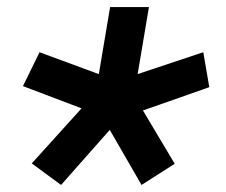

<svg xmlns="http://www.w3.org/2000/svg" viewBox="-20 -569 640 544"><path d="M153 -45 70 -106 211 -262 45 -325 92 -421 260 -359 292 -549H402L370 -359L556 -421L573 -322L385 -256L475 -105L381 -45L291 -201Z"/></svg>

Font: IBM Plex Mono SemiBold
Style: Italic
Weight: 600
Italic angle: -9°
Monospace: yes
Designer: Mike Abbink, Paul van der Laan, Pieter van Rosmalen
Foundry: Bold Monday
Version: Version 2.3